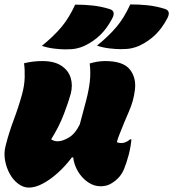

<svg xmlns="http://www.w3.org/2000/svg" viewBox="-22 -837 785 871"><path d="M569 -817Q610 -817 648 -813Q686 -809 725 -797Q755 -788 737 -754Q714 -710 683.5 -680Q653 -650 609 -629Q593 -622 574.5 -618Q556 -614 526 -614Q504 -614 474 -617.5Q444 -621 418 -630Q472 -674 506.5 -715Q541 -756 569 -817ZM319 -816Q360 -816 398 -812Q436 -808 475 -796Q505 -787 487 -753Q464 -709 433.5 -679Q403 -649 359 -628Q343 -621 324.5 -617Q306 -613 276 -613Q254 -613 224 -616.5Q194 -620 168 -629Q222 -673 256.5 -714Q291 -755 319 -816ZM87 -550Q107 -555 127.5 -557.5Q148 -560 170 -560Q224 -560 256 -539Q288 -518 298.5 -484.5Q309 -451 299 -412Q290 -378 268 -320Q246 -262 210 -205Q223 -196 239 -196Q262 -196 291 -213.5Q320 -231 340 -273Q357 -336 369 -382Q381 -428 385.5 -467.5Q390 -507 385 -549Q401 -554 419 -557Q437 -560 455 -560Q536 -560 566.5 -522.5Q597 -485 590 -429Q584 -379 563 -331.5Q542 -284 521 -230Q514 -214 508 -192Q511 -191 516.5 -189.5Q522 -188 529 -188Q539 -188 550 -193Q561 -198 568 -205H574Q574 -199 571 -178.5Q568 -158 562 -135Q552 -98 541.5 -72Q531 -46 514 -29Q498 -13 479 -2.5Q460 8 434 8Q404 8 377 -10.5Q350 -29 332 -59Q314 -89 310 -123H304Q275 -84 240.5 -53Q206 -22 172 -4Q138 14 109 14Q84 14 61 -3Q38 -20 22.5 -48Q7 -76 1 -109Q-5 -142 3 -174Q18 -234 40 -292.5Q62 -351 78 -409Q89 -449 90 -486Q91 -523 87 -550Z"/></svg>

Font: Recursive Sn Csl St XBk
Style: Italic
Weight: 1000
Italic angle: -15°
Version: Version 1.085;hotconv 1.1.0;makeotfexe 2.6.0; ttfautohint (v